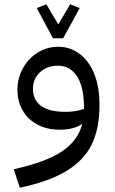

<svg xmlns="http://www.w3.org/2000/svg" viewBox="-20 -610 543 903"><path d="M448 -117Q448 -9 413 66Q378 141 296 192Q214 243 73 273L45 186Q198 152 273 101Q348 50 367 -28Q329 0 261 0Q200 0 155 -24.5Q110 -49 86 -91.5Q62 -134 62 -188Q62 -242 87.5 -288.5Q113 -335 157 -362.5Q201 -390 254 -390Q309 -390 353.5 -357.5Q398 -325 423 -263Q448 -201 448 -117ZM375 -98V-103Q375 -202 342 -251.5Q309 -301 252 -301Q201 -301 168 -270Q135 -239 135 -192Q135 -140 173 -112Q211 -84 289 -84Q336 -84 375 -98ZM254 -495 310 -590 355 -572 277 -430H229L153 -572L198 -590Z"/></svg>

Font: FiraGO
Style: Regular
Weight: 400
Designer: bBox Type
Foundry: bBox Type GmbH
Version: Version 1.001;April 20, 2020;FontCreator 12.0.0.2555 64-bit